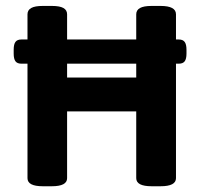

<svg xmlns="http://www.w3.org/2000/svg" viewBox="-20 -630 676 651"><path d="M612.3 -461.4V-448.2Q612.3 -430.2 606.2 -422.1Q600.1 -414.1 586.4 -414.1H576.7V-25.9Q576.7 1.5 524.4 1.5H494.1Q441.9 1.5 441.9 -25.9V-252.4H207.5V-25.9Q207.5 1.5 155.8 1.5H125Q73.2 1.5 73.2 -25.9V-414.1H52.2Q38.6 -414.1 32.5 -422.1Q26.4 -430.2 26.4 -448.2V-461.4Q26.4 -480 32.5 -488Q38.6 -496.1 52.2 -496.1H73.2V-581.5Q73.2 -595.7 85.7 -602.8Q98.1 -609.9 125 -609.9H155.8Q182.6 -609.9 195.1 -602.8Q207.5 -595.7 207.5 -581.5V-496.1H441.9V-581.5Q441.9 -595.7 454.6 -602.8Q467.3 -609.9 494.1 -609.9H524.4Q576.7 -609.9 576.7 -581.5V-496.1H586.4Q600.1 -496.1 606.2 -487.8Q612.3 -479.5 612.3 -461.4ZM441.9 -414.1H207.5V-367.2H441.9Z"/></svg>

Font: Jaldi
Style: Bold
Weight: 400
Designer: Pablo Cosgaya and Nicolas Silva
Foundry: Omnibus-Type
Version: Version 1.007